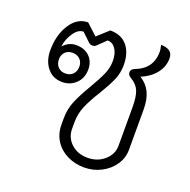

<svg xmlns="http://www.w3.org/2000/svg" viewBox="-113 -720 829 839"><g transform="rotate(20 301.0 -300.5)"><path d="M207 -134V-162Q207 -205 222.5 -242.5Q238 -280 269 -332Q296 -378 309.5 -408.5Q323 -439 323 -471Q323 -506 308.5 -527Q294 -548 271 -548L233 -511Q226 -504 215 -504Q205 -504 198 -511L159 -548Q134 -548 114 -518Q94 -488 90 -456L91 -455Q116 -482 149 -482Q189 -482 212 -459Q235 -436 235 -400Q235 -359 209 -334Q183 -309 146 -309Q102 -309 76 -341Q50 -373 50 -422Q50 -493 82 -543Q114 -593 164 -593L215 -546L267 -593Q319 -593 346.5 -560Q374 -527 374 -470Q374 -433 359.5 -400Q345 -367 317 -321Q287 -273 272 -237.5Q257 -202 257 -162V-132Q257 -91 287 -63.5Q317 -36 363 -36Q409 -36 441 -64Q473 -92 473 -132V-310Q473 -360 462.5 -385.5Q452 -411 425 -427Q415 -433 411.5 -438Q408 -443 408 -450Q408 -465 425 -471Q464 -486 483 -513Q502 -540 502 -581Q502 -588 497 -610Q525 -609 538.5 -598.5Q552 -588 552 -566Q552 -528 527.5 -497Q503 -466 460 -448Q492 -428 507 -396.5Q522 -365 522 -317V-131Q522 -93 500.5 -61Q479 -29 442.5 -10Q406 9 363 9Q321 9 285 -8.5Q249 -26 228 -58.5Q207 -91 207 -134ZM194 -398Q194 -419 180.5 -432Q167 -445 146 -445Q125 -445 112 -432Q99 -419 99 -398Q99 -376 112 -362.5Q125 -349 146 -349Q168 -349 181 -362.5Q194 -376 194 -398Z"/></g></svg>

Font: K2D Thin
Style: Regular
Weight: 100
Designer: Katatrad Aksorn Co.,Ltd.
Foundry: Cadson Demak Co.,Ltd.
Version: Version 1.000; ttfautohint (v1.6)